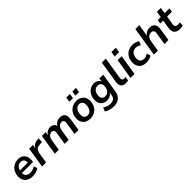

<svg xmlns="http://www.w3.org/2000/svg" viewBox="405 -2436 4344 4344"><g transform="rotate(-45 2577.0 -264.5)"><path d="M287 10Q208 10 152.5 -18.5Q97 -47 68 -99Q39 -151 41 -220Q43 -301 78 -364Q113 -427 174.5 -464Q236 -501 315 -501Q395 -501 442.5 -466.5Q490 -432 508.5 -373Q527 -314 518 -243L515 -216H141L151 -290H436L418 -274Q425 -315 415.5 -346.5Q406 -378 381 -397Q356 -416 314 -416Q270 -416 239.5 -396Q209 -376 191 -344Q173 -312 167 -275L162 -246Q154 -196 167.5 -160Q181 -124 214.5 -105Q248 -86 298 -86Q342 -86 382 -98Q422 -110 454 -134L485 -52Q448 -22 395 -6Q342 10 287 10Z M586 0 664 -491H786L767 -373H759Q779 -428 824 -462.5Q869 -497 935 -501L982 -504L978 -394L894 -386Q850 -382 821 -366Q792 -350 777 -321.5Q762 -293 755 -253L715 0Z M994 0 1072 -491H1194L1177 -389H1170Q1198 -446 1244.5 -473.5Q1291 -501 1345 -501Q1402 -501 1438 -471.5Q1474 -442 1485 -386L1475 -391Q1501 -444 1547.5 -472.5Q1594 -501 1657 -501Q1709 -501 1745 -479Q1781 -457 1795.5 -411.5Q1810 -366 1799 -293L1753 0H1626L1672 -293Q1678 -329 1673 -352.5Q1668 -376 1651.5 -388Q1635 -400 1606 -400Q1573 -400 1546 -383.5Q1519 -367 1502 -337Q1485 -307 1479 -265L1436 0H1310L1357 -293Q1363 -329 1357.5 -352.5Q1352 -376 1335.5 -388Q1319 -400 1291 -400Q1265 -400 1244 -390.5Q1223 -381 1206.5 -363.5Q1190 -346 1179 -321Q1168 -296 1163 -265L1121 0Z M2131 10Q2057 10 2004.5 -18.5Q1952 -47 1925 -99Q1898 -151 1901 -220Q1902 -284 1924 -336Q1946 -388 1983.5 -425Q2021 -462 2070.5 -481.5Q2120 -501 2177 -501Q2251 -501 2303.5 -473Q2356 -445 2383 -393.5Q2410 -342 2407 -272Q2406 -207 2384 -155Q2362 -103 2324.5 -66Q2287 -29 2237.5 -9.5Q2188 10 2131 10ZM2135 -87Q2180 -87 2212 -112Q2244 -137 2261.5 -180Q2279 -223 2280 -277Q2282 -338 2253.5 -371.5Q2225 -405 2173 -405Q2129 -405 2096.5 -380Q2064 -355 2046.5 -312Q2029 -269 2028 -215Q2026 -154 2054.5 -120.5Q2083 -87 2135 -87ZM2252 -598 2269 -715H2386L2368 -598ZM2057 -598 2076 -715H2192L2174 -598Z M2702 190Q2632 190 2573.5 172.5Q2515 155 2470 124L2508 35Q2536 52 2564.5 65.5Q2593 79 2624 86Q2655 93 2688 93Q2751 93 2790 64.5Q2829 36 2839 -26L2853 -115H2860Q2843 -82 2816.5 -59Q2790 -36 2756.5 -25Q2723 -14 2686 -14Q2624 -14 2579.5 -39Q2535 -64 2511 -112Q2487 -160 2489 -224Q2491 -281 2509.5 -331.5Q2528 -382 2561 -420Q2594 -458 2640 -479.5Q2686 -501 2742 -501Q2800 -501 2843 -474Q2886 -447 2902 -395L2897 -396L2912 -491H3033L2961 -33Q2950 39 2917 88.5Q2884 138 2830 164Q2776 190 2702 190ZM2724 -110Q2770 -110 2802.5 -134Q2835 -158 2853.5 -199Q2872 -240 2873 -288Q2876 -342 2846.5 -373.5Q2817 -405 2763 -405Q2718 -405 2685 -381Q2652 -357 2635 -316.5Q2618 -276 2616 -228Q2613 -173 2642 -141.5Q2671 -110 2724 -110Z M3265 10Q3180 10 3143 -37Q3106 -84 3120 -174L3204 -705H3331L3247 -176Q3243 -148 3248 -129.5Q3253 -111 3268 -102Q3283 -93 3307 -93Q3319 -93 3330.5 -94.5Q3342 -96 3354 -97L3339 0Q3322 4 3303.5 7Q3285 10 3265 10Z M3507 -596 3527 -719H3667L3647 -596ZM3418 0 3496 -491H3624L3545 0Z M3926 10Q3847 10 3795 -19Q3743 -48 3717 -100.5Q3691 -153 3694 -221Q3695 -276 3713 -327Q3731 -378 3766.5 -417Q3802 -456 3854 -478.5Q3906 -501 3975 -501Q4025 -501 4070.5 -486.5Q4116 -472 4144 -447L4103 -358Q4081 -379 4049 -390.5Q4017 -402 3982 -402Q3941 -402 3911 -387Q3881 -372 3861.5 -346Q3842 -320 3832.5 -287.5Q3823 -255 3822 -220Q3821 -161 3850 -125Q3879 -89 3946 -89Q3975 -89 4007.5 -100.5Q4040 -112 4067 -133L4096 -43Q4076 -27 4048 -14.5Q4020 -2 3988.5 4Q3957 10 3926 10Z M4165 0 4277 -705H4403L4353 -393H4345Q4371 -447 4418.5 -474Q4466 -501 4528 -501Q4584 -501 4620.5 -478.5Q4657 -456 4672.5 -410Q4688 -364 4677 -293L4631 0H4503L4549 -291Q4555 -327 4549 -351Q4543 -375 4525.5 -387.5Q4508 -400 4476 -400Q4438 -400 4407.5 -383Q4377 -366 4359 -336Q4341 -306 4335 -264L4292 0Z M4998 10Q4932 10 4889.5 -14.5Q4847 -39 4831 -82.5Q4815 -126 4824 -184L4858 -397H4763L4778 -491H4875L4897 -636H5022L5000 -491H5154L5139 -397H4985L4952 -192Q4943 -139 4964 -116.5Q4985 -94 5029 -94Q5045 -94 5060.5 -97Q5076 -100 5090 -105L5096 -10Q5078 0 5050.5 5Q5023 10 4998 10Z"/></g></svg>

Font: Nunito Sans 11pt
Style: Bold Italic
Weight: 700
Italic angle: -9°
Version: Version 3.101;gftools[0.9.27]